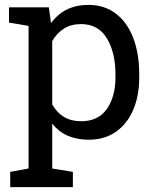

<svg xmlns="http://www.w3.org/2000/svg" viewBox="-20 -558 624 781"><path d="M21.5 203.1V141.1L96.2 127.4V-452.6L16.6 -466.3V-528.3H178.7L187.5 -463.9Q241.7 -538.1 339.4 -538.1Q404.8 -538.1 451.2 -502.7Q497.6 -467.3 522 -403.6Q546.4 -339.8 546.4 -254.4V-244.1Q546.4 -168 521.7 -110.8Q497.1 -53.7 451.2 -21.7Q405.3 10.3 340.8 10.3Q244.6 10.3 192.4 -54.7V127.4L276.4 141.1V203.1ZM311 -64.9Q379.4 -64.9 414.6 -114.7Q449.7 -164.6 449.7 -244.1V-254.4Q449.7 -344.7 414.6 -402.3Q379.4 -460 310.1 -460Q269 -460 239.7 -441.4Q210.4 -422.9 192.4 -390.6V-133.3Q210.4 -100.6 239.5 -82.8Q268.6 -64.9 311 -64.9Z"/></svg>

Font: Roboto Slab
Style: Regular
Weight: 400
Designer: Google
Version: Version 2.000; ttfautohint (v1.8.1.43-b0c9)